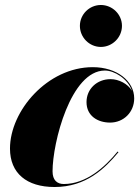

<svg xmlns="http://www.w3.org/2000/svg" viewBox="-20 -739 558 769"><path d="M300 -635.5C300 -589 338 -551 384 -551C430 -551 468.5 -589 468.5 -635.5C468.5 -681.5 430 -719 384 -719C338 -719 300 -681.5 300 -635.5ZM454.5 -129.5 451 -132C400 -69.5 325 -2 235.5 -2C209 -2 190.5 -17 190.5 -53C190.5 -167 263 -456.5 400 -456.5C437.5 -456.5 491.5 -424.5 508.5 -375.5C492 -403.5 455.5 -422 423 -422C368 -422 326.5 -382.5 326.5 -330C326.5 -275 371 -248 421 -248C475 -248 517.5 -289.5 517.5 -345C517.5 -414 448.5 -470 351.5 -470C170.5 -470 20 -295.5 20 -144C20 -45 87 10 198.5 10C324.5 10 400 -64 454.5 -129.5Z"/></svg>

Font: Bodoni* 36pt Fatface
Style: Italic
Weight: 900
Italic angle: -13°
Version: Version 2.3